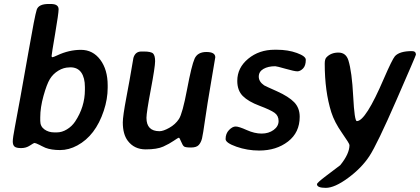

<svg xmlns="http://www.w3.org/2000/svg" viewBox="-20 -742 2089 955"><path d="M249.5 -83.5H263.2Q288.1 -83.5 312.7 -98.4Q337.4 -113.3 353.5 -137.2Q402.3 -210.4 402.3 -295.4V-309.1Q402.3 -355 384.3 -381.1Q366.2 -407.2 329.6 -407.2L324.7 -406.7Q296.9 -406.7 270.3 -390.6Q243.7 -374.5 228 -348.6Q212.4 -322.8 196.3 -264.9Q180.2 -207 180.2 -158.7V-140.6Q180.2 -113.3 200.9 -98.4Q221.7 -83.5 249.5 -83.5ZM206.1 -6.8 186.5 -16.1 177.2 -21Q157.2 -30.8 152.3 -30.8Q147.5 -30.8 128.7 -18.1Q109.9 -5.4 85.2 -5.4Q60.5 -5.4 52 -13.2Q43.5 -21 43.5 -38.3Q43.5 -55.7 54 -110.4Q64.5 -165 68.8 -190.4Q73.2 -215.8 81.5 -258.8Q89.8 -301.8 121.6 -483.9Q153.3 -666 162.8 -694.1Q172.4 -722.2 221.7 -722.2H232.9Q271.5 -722.2 271.5 -695.8Q271.5 -675.8 254.2 -574Q236.8 -472.2 236.8 -464.8Q236.3 -457.5 241.2 -457.5Q246.1 -458 265.1 -466.8Q323.2 -494.1 382.6 -494.1Q441.9 -494.1 478.8 -444.8Q515.6 -395.5 515.6 -317.4V-305.7Q515.6 -249.5 496.1 -190.9Q455.1 -67.4 364.7 -18.6Q322.3 4.4 278.8 4.4Q235.4 4.4 206.1 -6.8Z M708.5 -155.8Q708.5 -89.4 773.4 -89.4Q792 -89.4 822 -106.2Q852.1 -123 869.9 -149.9Q887.7 -176.8 910.4 -297.1Q933.1 -417.5 948 -450.4Q962.9 -483.4 1006.8 -483.4Q1050.8 -483.4 1050.8 -457Q1050.8 -454.1 1030.5 -336.7Q1010.3 -219.2 1000 -146.5Q989.7 -73.7 984.9 -53.7Q980 -33.7 968.8 -21Q957.5 -8.3 930.2 -8.3Q902.8 -8.3 895.8 -13.2Q888.7 -18.1 880.9 -37.6Q873 -57.1 869.6 -57.1Q866.2 -57.1 844.5 -42Q822.8 -26.9 792 -12.9Q761.2 1 704.6 1Q647.9 1 615.7 -41.5Q590.8 -74.2 590.8 -133.3Q590.8 -163.6 608.6 -257.8Q626.5 -352.1 634.5 -401.4Q642.6 -450.7 643.6 -454.1Q652.8 -485.8 683.1 -485.8H694.8Q731.9 -485.8 741.7 -475.6Q751.5 -465.3 751.5 -437.5Q751.5 -409.7 730 -295.9Q708.5 -182.1 708.5 -155.8Z M1345.7 -494.6H1356.9Q1412.6 -494.6 1456.8 -478.5Q1501 -462.4 1501 -444.8Q1501 -415 1487.1 -401.1Q1473.1 -387.2 1459 -387.2Q1444.8 -387.2 1400.4 -399.9Q1356 -412.6 1349.1 -412.6Q1313.5 -412.6 1290.3 -399.2Q1267.1 -385.7 1267.1 -360.8Q1267.1 -335.9 1293.9 -317.4Q1297.9 -314.5 1357.4 -288.1Q1416 -261.7 1443.4 -233.4Q1470.7 -205.1 1470.7 -161.1Q1470.7 -83 1412.6 -38.1Q1354.5 6.8 1269 6.8Q1210.4 6.8 1156.2 -12.2Q1102.1 -31.2 1102.1 -50.3Q1102.1 -77.6 1119.1 -95.2Q1136.2 -112.8 1152.1 -112.8Q1168 -112.8 1207 -95.2Q1246.1 -77.6 1281.2 -77.6Q1316.4 -77.6 1341.1 -95.7Q1365.7 -113.8 1365.7 -140.1Q1365.7 -166.5 1345.7 -180.9Q1325.7 -195.3 1270.5 -216.1Q1215.3 -236.8 1187.7 -264.4Q1160.2 -292 1160.2 -339.8Q1160.2 -404.8 1214.4 -449.7Q1268.6 -494.6 1345.7 -494.6Z M1718.3 -20.5Q1718.3 -27.8 1680.9 -81.1Q1643.6 -134.3 1627.9 -183.6Q1595.2 -287.6 1595.2 -425.3Q1595.2 -447.8 1603.5 -456.5Q1626 -480.5 1663.3 -480.5Q1700.7 -480.5 1712.9 -441.9Q1730.5 -385.3 1736.8 -262.5Q1743.2 -139.6 1754.9 -139.6Q1798.8 -139.6 1889.6 -351.6Q1930.7 -446.3 1944.3 -462.4Q1967.3 -487.8 2028.8 -487.8Q2048.8 -487.8 2048.8 -470.2Q2048.8 -466.3 1952.1 -244.9Q1855.5 -23.4 1816.9 35.2Q1778.3 93.8 1711.4 143.1Q1644.5 192.4 1600.6 192.4Q1556.6 192.4 1556.6 174.3Q1556.6 167 1602.1 132.8L1672.4 79.6Q1718.3 22.9 1718.3 -20.5Z"/></svg>

Font: Averia Sans Libre
Style: Bold Italic
Weight: 700
Italic angle: -6.90001°
Version: Version 1.002